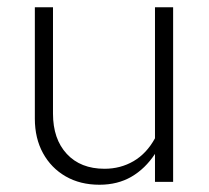

<svg xmlns="http://www.w3.org/2000/svg" viewBox="-20 -501 575 529"><path d="M254 8Q201 8 161 -15Q121 -38 98.5 -79Q76 -120 76 -174V-481H126V-188Q126 -118 164 -77Q202 -36 268 -36Q312 -36 348 -57Q384 -78 407 -120V-481H457V0H407V-77Q380 -36 342 -14Q304 8 254 8Z"/></svg>

Font: Red Hat Text Light
Style: Regular
Weight: 300
Designer: Pentagram, MCKL
Foundry: Pentagram, MCKL
Version: Version 1.023; ttfautohint (v1.8.3)